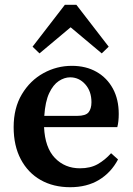

<svg xmlns="http://www.w3.org/2000/svg" viewBox="-20 -768 555 802"><path d="M273 -445Q249 -445 225.5 -429.5Q202 -414 185.5 -379Q169 -344 165 -284H302Q338 -284 350 -299Q362 -314 362 -341Q362 -387 336 -416Q310 -445 273 -445ZM273 14Q203 14 150 -16Q97 -46 67 -102.5Q37 -159 37 -237Q37 -317 71.5 -374.5Q106 -432 161.5 -462.5Q217 -493 280 -493Q339 -493 383 -468Q427 -443 451.5 -398Q476 -353 476 -292Q476 -260 470 -237H164Q168 -151 209.5 -108Q251 -65 314 -65Q358 -65 388.5 -82.5Q419 -100 444 -128L473 -102Q444 -47 393.5 -16.5Q343 14 273 14ZM405 -545 275 -654 145 -545 116 -573 251 -748H299L434 -573Z"/></svg>

Font: Source Serif Pro SemiBold
Style: Regular
Weight: 600
Designer: Frank Grießhammer
Foundry: Adobe Systems Incorporated
Version: Version 3.001;hotconv 1.0.111;makeotfexe 2.5.65597